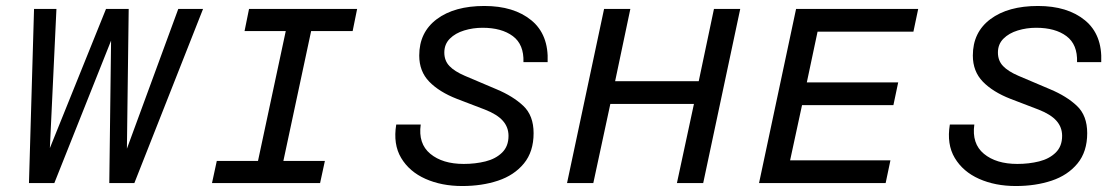

<svg xmlns="http://www.w3.org/2000/svg" viewBox="-20 -613 3748 643"><path d="M77 0 94 -583H169L147 -117L335 -583H411L405 -115L577 -583H660L430 0H346L352 -477L162 0Z M690 0 706 -74H844L937 -509H799L814 -583H1176L1161 -509H1022L929 -74H1068L1052 0Z M1528 10Q1459 10 1405 -14Q1351 -38 1323.5 -84Q1296 -130 1307 -196H1389Q1380 -132 1421 -98Q1462 -64 1533 -64Q1572 -64 1606 -72.5Q1640 -81 1661.5 -102Q1683 -123 1683 -158Q1683 -187 1664 -208.5Q1645 -230 1604 -246L1510 -282Q1451 -305 1417.5 -339.5Q1384 -374 1384 -427Q1384 -505 1443 -549Q1502 -593 1602 -593Q1701 -593 1759.5 -545Q1818 -497 1814 -405H1733Q1735 -464 1697.5 -492Q1660 -520 1596 -520Q1564 -520 1534.5 -511Q1505 -502 1486.5 -483.5Q1468 -465 1468 -437Q1468 -410 1485 -392Q1502 -374 1537 -359L1643 -314Q1698 -291 1732.5 -258.5Q1767 -226 1767 -167Q1767 -105 1734.5 -65.5Q1702 -26 1648 -8Q1594 10 1528 10Z M1879 0 2003 -583H2091L2040 -341H2320L2371 -583H2459L2335 0H2247L2304 -265H2024L1967 0Z M2972 -261H2666L2626 -76H2962L2946 0H2522L2646 -583H3055L3039 -507H2718L2682 -337H2988Z M3382 10Q3313 10 3259 -14Q3205 -38 3177.5 -84Q3150 -130 3161 -196H3243Q3234 -132 3275 -98Q3316 -64 3387 -64Q3426 -64 3460 -72.5Q3494 -81 3515.5 -102Q3537 -123 3537 -158Q3537 -187 3518 -208.5Q3499 -230 3458 -246L3364 -282Q3305 -305 3271.5 -339.5Q3238 -374 3238 -427Q3238 -505 3297 -549Q3356 -593 3456 -593Q3555 -593 3613.5 -545Q3672 -497 3668 -405H3587Q3589 -464 3551.5 -492Q3514 -520 3450 -520Q3418 -520 3388.5 -511Q3359 -502 3340.5 -483.5Q3322 -465 3322 -437Q3322 -410 3339 -392Q3356 -374 3391 -359L3497 -314Q3552 -291 3586.5 -258.5Q3621 -226 3621 -167Q3621 -105 3588.5 -65.5Q3556 -26 3502 -8Q3448 10 3382 10Z"/></svg>

Font: Fragment Mono SC
Style: Italic
Weight: 400
Italic angle: -12°
Monospace: yes
Designer: Wei Huang based on Nimbus Sans by URW Studio, based on Helvetica by Max Miedinger.
Foundry: Wei Huang
Version: Version 1.012; ttfautohint (v1.8.4.7-5d5b)